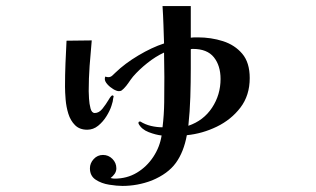

<svg xmlns="http://www.w3.org/2000/svg" viewBox="-20 -552 1040 632"><path d="M706 -292Q706 -336 684 -363.5Q662 -391 615 -391Q610 -391 608 -390V-327Q608 -280 606.5 -232.5Q605 -185 600 -138Q650 -155 678 -197.5Q706 -240 706 -292ZM354 -233Q354 -232 353.5 -231.5Q353 -231 353 -231Q352 -218 347 -204Q342 -188 330.5 -169.5Q319 -151 303 -138Q287 -125 267 -125Q242 -125 227 -140Q212 -155 205 -177.5Q198 -200 196 -224.5Q194 -249 194 -267Q194 -305 195.5 -343Q197 -381 199 -418L282 -419Q278 -377 275 -335.5Q272 -294 272 -252Q272 -245 273 -227.5Q274 -210 278 -195Q282 -180 292 -180Q306 -180 317.5 -194.5Q329 -209 337.5 -223.5Q346 -238 350 -238Q354 -238 354 -233ZM802 -295Q802 -238 771.5 -198Q741 -158 693.5 -135Q646 -112 595 -107Q585 -52 559 -16Q533 20 480 42Q433 60 383 60Q365 60 339.5 56Q314 52 295 39.5Q276 27 276 2Q276 -15 288.5 -28.5Q301 -42 319 -42Q337 -42 350 -29Q363 -16 363 2Q363 12 357.5 20Q352 28 344 34Q352 36 357 36Q398 36 430.5 16.5Q463 -3 484.5 -35.5Q506 -68 512 -106Q493 -108 469.5 -117Q446 -126 436 -145Q436 -146 436 -147Q436 -148 436 -149Q436 -152 442 -152Q458 -142 477 -137.5Q496 -133 515 -133Q520 -174 520.5 -215.5Q521 -257 521 -298Q521 -318 520.5 -338.5Q520 -359 520 -379Q492 -366 465 -344.5Q438 -323 418 -300Q410 -290 403 -279.5Q396 -269 387 -260Q383 -256 380 -254Q377 -252 371 -252Q364 -252 353 -258.5Q342 -265 333.5 -274.5Q325 -284 325 -292Q325 -298 327 -300Q331 -298 337 -298Q344 -298 350 -303.5Q356 -309 360 -313Q391 -343 435.5 -369.5Q480 -396 520 -409Q519 -440 518 -470.5Q517 -501 515 -532H608V-428Q614 -429 619.5 -429Q625 -429 631 -429Q675 -429 714 -416.5Q753 -404 777.5 -375Q802 -346 802 -295Z"/></svg>

Font: Kaisei Decol
Style: Bold
Weight: 700
Designer: Font-Kai, 金井和夫
Foundry: KAZUO KANAI
Version: Version 5.003